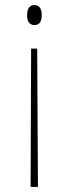

<svg xmlns="http://www.w3.org/2000/svg" viewBox="-20 -563 273 759"><path d="M116 -543C101 -543 87 -533 87 -503C87 -473 101 -464 116 -464C132 -464 145 -473 145 -503C145 -533 132 -543 116 -543ZM127 -371H103L101 176H130Z"/></svg>

Font: Noto Serif Myanmar Condensed Thin
Style: Regular
Weight: 100
Width: 3
Designer: Ben Mitchell and the Monotype Design Team
Foundry: Monotype Imaging Inc.
Version: Version 2.106